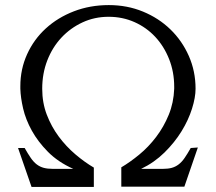

<svg xmlns="http://www.w3.org/2000/svg" viewBox="-20 -735 848 755"><path d="M758 -155 705 -1H457V-77Q491 -97 527.5 -127Q564 -157 594 -196.5Q624 -236 643.5 -283.5Q663 -331 665 -386V-394Q665 -452 645 -502.5Q625 -553 590.5 -590Q556 -627 509 -648Q462 -669 407 -669Q352 -669 304.5 -647Q257 -625 221.5 -587Q186 -549 166 -497.5Q146 -446 146 -386Q146 -331 164 -284Q182 -237 211 -198Q240 -159 276.5 -128Q313 -97 349 -76V0H104L51 -153H77Q90 -130 101 -114Q112 -98 124.5 -88.5Q137 -79 152 -75Q167 -71 187 -71H268Q208 -98 168.5 -138Q129 -178 105 -221.5Q81 -265 71 -308Q61 -351 60 -386V-396Q60 -463 86.5 -521.5Q113 -580 160 -623Q207 -666 270.5 -690.5Q334 -715 408 -715Q480 -715 542 -689.5Q604 -664 650 -619.5Q696 -575 722.5 -515Q749 -455 749 -386Q749 -352 735 -307.5Q721 -263 694 -219Q667 -175 627 -135.5Q587 -96 535 -71H621Q641 -71 655.5 -75Q670 -79 682.5 -88.5Q695 -98 706 -114Q717 -130 730 -153Z"/></svg>

Font: Constantine
Style: Regular
Weight: 400
Designer: Dukom Design
Version: Version 1.001;PS 001.001;hotconv 1.0.56;makeotf.lib2.0.21325